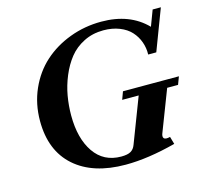

<svg xmlns="http://www.w3.org/2000/svg" viewBox="-100 -790 980 916"><g transform="rotate(-15 389.5 -331.5)"><path d="M412.6 13.2Q251.5 13.2 160.9 -66.9Q70.3 -147 70.3 -293.5Q70.3 -377.9 102.3 -450Q134.3 -522 189.2 -571.3Q244.1 -620.6 318.1 -648.4Q392.1 -676.3 474.6 -676.3Q615.2 -676.3 697.8 -591.3L727.1 -668.9H767.6L690.9 -466.8H650.9Q651.9 -499.5 641.1 -529.3Q630.4 -559.1 609.1 -582.5Q587.9 -606 552.7 -619.9Q517.6 -633.8 473.6 -633.8Q420.4 -633.8 376.7 -611.8Q333 -589.8 304.7 -554.2Q276.4 -518.6 256.8 -471.7Q237.3 -424.8 229 -377Q220.7 -329.1 220.7 -280.8Q220.7 -167 267.8 -98.4Q314.9 -29.8 401.4 -29.8Q433.1 -29.8 448.7 -39.1Q464.4 -48.3 471.7 -68.4L556.6 -290H475.1L489.3 -328.6H765.6L751 -290H697.3L620.6 -90.8Q611.8 -70.8 618.9 -62.5Q626 -54.2 649.9 -60.1L660.6 -22.9Q522.9 13.2 412.6 13.2Z"/></g></svg>

Font: Elstob 8pt
Style: Bold Italic
Weight: 700
Italic angle: -20°
Designer: Peter S. Baker
Version: Version 1.015